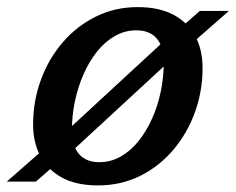

<svg xmlns="http://www.w3.org/2000/svg" viewBox="-48 -524 681 554"><path d="M349.5 -503.5Q411.5 -503.5 453.2 -481Q495 -458.5 515.8 -419.2Q536.5 -380 536.5 -328Q536.5 -260.5 514.2 -199.5Q492 -138.5 451.5 -91Q411 -43.5 355.8 -16.2Q300.5 11 234.5 11Q172.5 11 131 -11.5Q89.5 -34 68.5 -73.5Q47.5 -113 47.5 -164.5Q47.5 -232 69.8 -293Q92 -354 132.8 -401.5Q173.5 -449 228.8 -476.2Q284 -503.5 349.5 -503.5ZM238.5 -56Q271.5 -56 300.2 -72.2Q329 -88.5 351.8 -117Q374.5 -145.5 391 -182.2Q407.5 -219 416 -260.5Q424.5 -302 424.5 -344Q424.5 -389.5 404.2 -413Q384 -436.5 345.5 -436.5Q312.5 -436.5 283.8 -420.2Q255 -404 232.2 -375.5Q209.5 -347 193.2 -310.2Q177 -273.5 168.2 -232Q159.5 -190.5 159.5 -148.5Q159.5 -103 180 -79.5Q200.5 -56 238.5 -56ZM528.5 -492.5H612.5L498.5 -392.5L473 -377L149 -78L126.5 -62L55.5 0H-28.5L85 -99.5L110.5 -115L435 -414.5L458 -430.5Z"/></svg>

Font: Newsreader 9pt Medium
Style: Italic
Weight: 500
Italic angle: -17°
Designer: Hugues Gentile
Foundry: Production Type
Version: Version 1.003